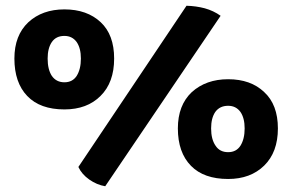

<svg xmlns="http://www.w3.org/2000/svg" viewBox="-20 -606 1021 671"><path d="M751 -550.8Q726.6 -568.4 695.3 -577.1Q665 -585 631.8 -585.9Q505.9 -398.4 253.9 -22.5Q265.6 2.9 292 21.5Q318.4 40 347.7 44.9Q482.4 -153.3 751 -550.8ZM205.1 -573.2Q127.9 -573.2 79.1 -528.3Q30.3 -482.4 30.3 -401.4Q30.3 -317.4 75.2 -270.5Q120.1 -223.6 205.1 -223.6Q284.2 -223.6 331.1 -270.5Q378.9 -317.4 378.9 -401.4Q378.9 -484.4 332 -528.3Q284.2 -573.2 205.1 -573.2ZM146.5 -401.4Q146.5 -437.5 161.1 -459Q175.8 -480.5 205.1 -480.5Q232.4 -480.5 248 -459Q262.7 -437.5 262.7 -401.4Q262.7 -364.3 248 -340.8Q233.4 -318.4 205.1 -318.4Q176.8 -318.4 161.1 -340.8Q146.5 -363.3 146.5 -401.4ZM777.3 -329.1Q700.2 -329.1 650.4 -284.2Q601.6 -238.3 601.6 -157.2Q601.6 -73.2 647.5 -26.4Q692.4 19.5 777.3 19.5Q855.5 19.5 903.3 -27.3Q951.2 -74.2 951.2 -157.2Q951.2 -240.2 903.3 -284.2Q856.4 -329.1 777.3 -329.1ZM717.8 -157.2Q717.8 -193.4 732.4 -214.8Q748 -236.3 777.3 -236.3Q804.7 -236.3 820.3 -214.8Q835 -193.4 835 -157.2Q835 -120.1 820.3 -96.7Q805.7 -74.2 777.3 -74.2Q748 -74.2 733.4 -96.7Q717.8 -119.1 717.8 -157.2Z"/></svg>

Font: cl
Style: Bold
Weight: 400
Designer: Mitja Miklavcic
Version: Version 7.504; 2011; Build 1021